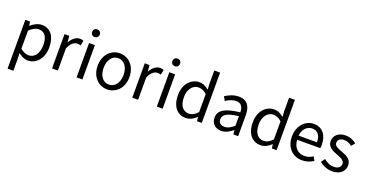

<svg xmlns="http://www.w3.org/2000/svg" viewBox="-39 -1710 5455 2853"><g transform="rotate(20 2688.5 -283.5)"><path d="M92 229H184V45L181 -50C230 -9 282 13 331 13C455 13 567 -94 567 -280C567 -448 491 -557 351 -557C288 -557 227 -521 178 -480H176L167 -543H92ZM316 -64C280 -64 232 -78 184 -120V-406C236 -454 283 -480 328 -480C432 -480 472 -400 472 -279C472 -145 406 -64 316 -64Z M712 0H804V-349C840 -441 895 -475 940 -475C963 -475 975 -472 993 -466L1010 -545C993 -554 976 -557 952 -557C892 -557 836 -513 798 -444H796L787 -543H712Z M1100 0H1192V-543H1100ZM1146 -655C1182 -655 1207 -679 1207 -716C1207 -751 1182 -775 1146 -775C1110 -775 1086 -751 1086 -716C1086 -679 1110 -655 1146 -655Z M1586 13C1719 13 1837 -91 1837 -271C1837 -452 1719 -557 1586 -557C1453 -557 1335 -452 1335 -271C1335 -91 1453 13 1586 13ZM1586 -63C1492 -63 1429 -146 1429 -271C1429 -396 1492 -480 1586 -480C1680 -480 1744 -396 1744 -271C1744 -146 1680 -63 1586 -63Z M1981 0H2073V-349C2109 -441 2164 -475 2209 -475C2232 -475 2244 -472 2262 -466L2279 -545C2262 -554 2245 -557 2221 -557C2161 -557 2105 -513 2067 -444H2065L2056 -543H1981Z M2369 0H2461V-543H2369ZM2415 -655C2451 -655 2476 -679 2476 -716C2476 -751 2451 -775 2415 -775C2379 -775 2355 -751 2355 -716C2355 -679 2379 -655 2415 -655Z M2829 13C2894 13 2952 -22 2994 -64H2997L3005 0H3080V-796H2988V-587L2993 -494C2945 -533 2904 -557 2840 -557C2716 -557 2605 -447 2605 -271C2605 -90 2693 13 2829 13ZM2849 -64C2754 -64 2699 -141 2699 -272C2699 -396 2769 -480 2856 -480C2901 -480 2943 -464 2988 -423V-138C2943 -88 2899 -64 2849 -64Z M3389 13C3456 13 3517 -22 3569 -65H3572L3580 0H3655V-334C3655 -469 3600 -557 3467 -557C3379 -557 3303 -518 3254 -486L3289 -423C3332 -452 3389 -481 3452 -481C3541 -481 3564 -414 3564 -344C3333 -318 3231 -259 3231 -141C3231 -43 3298 13 3389 13ZM3415 -61C3361 -61 3319 -85 3319 -147C3319 -217 3381 -262 3564 -283V-132C3511 -85 3467 -61 3415 -61Z M4012 13C4077 13 4135 -22 4177 -64H4180L4188 0H4263V-796H4171V-587L4176 -494C4128 -533 4087 -557 4023 -557C3899 -557 3788 -447 3788 -271C3788 -90 3876 13 4012 13ZM4032 -64C3937 -64 3882 -141 3882 -272C3882 -396 3952 -480 4039 -480C4084 -480 4126 -464 4171 -423V-138C4126 -88 4082 -64 4032 -64Z M4667 13C4740 13 4798 -11 4845 -42L4813 -103C4772 -76 4730 -60 4677 -60C4574 -60 4503 -134 4497 -250H4863C4865 -264 4867 -282 4867 -302C4867 -457 4789 -557 4650 -557C4526 -557 4407 -448 4407 -271C4407 -92 4522 13 4667 13ZM4496 -315C4507 -423 4575 -484 4652 -484C4737 -484 4787 -425 4787 -315Z M5143 13C5271 13 5340 -60 5340 -148C5340 -251 5254 -283 5175 -313C5114 -336 5058 -356 5058 -407C5058 -450 5090 -486 5159 -486C5207 -486 5245 -465 5282 -438L5326 -495C5285 -529 5225 -557 5158 -557C5039 -557 4971 -489 4971 -403C4971 -310 5053 -274 5129 -246C5189 -224 5253 -198 5253 -143C5253 -96 5218 -58 5146 -58C5081 -58 5033 -84 4985 -123L4941 -62C4992 -19 5066 13 5143 13Z"/></g></svg>

Font: Noto Sans CJK SC
Style: Regular
Weight: 400
Designer: Ryoko NISHIZUKA 西塚涼子 (kana, bopomofo & ideographs); Paul D. Hunt (Latin, Greek & Cyrillic); Sandoll Communications 산돌커뮤니
Foundry: Adobe
Version: Version 2.004;hotconv 1.0.118;makeotfexe 2.5.65603